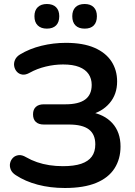

<svg xmlns="http://www.w3.org/2000/svg" viewBox="-20 -929 675 959"><path d="M304 10Q231 10 168.5 -6.5Q106 -23 59 -54Q40 -66 33.5 -82.5Q27 -99 30.5 -114.5Q34 -130 45 -141Q56 -152 73 -154Q90 -156 110 -144Q136 -129 165 -119Q194 -109 226.5 -104Q259 -99 294 -99Q350 -99 385.5 -111Q421 -123 438.5 -147Q456 -171 456 -208Q456 -258 424 -282.5Q392 -307 324 -307H199Q173 -307 159 -320Q145 -333 145 -358Q145 -382 159 -395Q173 -408 199 -408H307Q373 -408 405.5 -432Q438 -456 438 -505Q438 -536 422.5 -559Q407 -582 375.5 -594.5Q344 -607 295 -607Q252 -607 208.5 -596.5Q165 -586 129 -566Q108 -554 91.5 -556.5Q75 -559 64.5 -570.5Q54 -582 51 -598Q48 -614 55 -630Q62 -646 80 -657Q128 -686 187.5 -700.5Q247 -715 309 -715Q395 -715 451.5 -690.5Q508 -666 536.5 -622.5Q565 -579 565 -522Q565 -458 527.5 -414Q490 -370 427 -355V-370Q500 -359 541 -314Q582 -269 582 -197Q582 -135 552 -88Q522 -41 460.5 -15.5Q399 10 304 10ZM403 -786Q373 -786 357 -802Q341 -818 341 -848Q341 -877 357 -893Q373 -909 403 -909Q432 -909 448 -893Q464 -877 464 -848Q464 -818 448.5 -802Q433 -786 403 -786ZM214 -786Q185 -786 168.5 -802Q152 -818 152 -848Q152 -877 168.5 -893Q185 -909 214 -909Q244 -909 260 -893Q276 -877 276 -848Q276 -818 260 -802Q244 -786 214 -786Z"/></svg>

Font: Nunito ExtraLight
Style: Regular
Weight: 200
Designer: Vernon Adams
Foundry: Vernon Adams
Version: Version 3.602